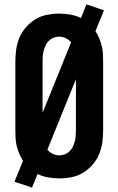

<svg xmlns="http://www.w3.org/2000/svg" viewBox="-20 -805 540 875"><path d="M126 50 46 23 85 -72Q75 -87 68 -104Q61 -121 56.5 -138.5Q52 -156 51 -174Q50 -192 50 -210V-525Q50 -553 54 -581Q58 -609 69 -634.5Q80 -660 99 -681.5Q118 -703 142 -717.5Q166 -732 194 -737.5Q222 -743 250 -743Q275 -743 300.5 -738.5Q326 -734 349 -723L374 -785L454 -758L415 -663Q425 -648 432 -631Q439 -614 443.5 -596.5Q448 -579 449 -561Q450 -543 450 -525V-210Q450 -182 446 -154Q442 -126 431 -100.5Q420 -75 401 -53.5Q382 -32 358 -17.5Q334 -3 306 2.5Q278 8 250 8Q225 8 199.5 3.5Q174 -1 151 -12ZM174 -291 304 -612Q294 -624 280 -631Q266 -638 250 -638Q237 -638 225 -633.5Q213 -629 203.5 -620Q194 -611 188.5 -599.5Q183 -588 179.5 -575.5Q176 -563 175 -550Q174 -537 174 -525ZM250 -97Q263 -97 275 -101.5Q287 -106 296.5 -115Q306 -124 311.5 -135.5Q317 -147 320.5 -159.5Q324 -172 325 -185Q326 -198 326 -210V-444L196 -123Q206 -111 220 -104Q234 -97 250 -97Z"/></svg>

Font: Iosevka Curly Extrabold
Style: Regular
Weight: 800
Monospace: yes
Designer: Belleve Invis
Foundry: Belleve Invis
Version: Version 22.1.2; ttfautohint (v1.8.4)